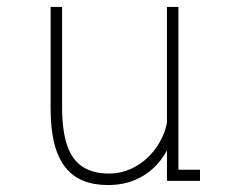

<svg xmlns="http://www.w3.org/2000/svg" viewBox="-20 -520 690 552"><path d="M290 12Q250.5 12 219.8 -0.2Q189 -12.5 168 -38.8Q147 -65 136.2 -107Q125.5 -149 125.5 -208V-500H158.5V-213Q158.5 -144.5 173 -102.2Q187.5 -60 217.5 -40.5Q247.5 -21 294 -21Q326 -21 355.8 -34.2Q385.5 -47.5 409.2 -71.5Q433 -95.5 447.5 -127.8Q462 -160 463.5 -198H487Q487 -156.5 473.8 -118.8Q460.5 -81 435.2 -51.5Q410 -22 373.5 -5Q337 12 290 12ZM460 0V-90.5V-500H493V-17L478 -32H555V0Z"/></svg>

Font: Trispace Thin
Style: Regular
Weight: 100
Designer: Tyler Finck
Foundry: Etcetera Type Company
Version: Version 1.210